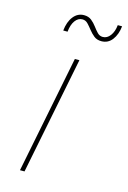

<svg xmlns="http://www.w3.org/2000/svg" viewBox="-110 -761 545 816"><g transform="rotate(15 162.0 -353.5)"><path d="M63 0 166 -517H186L83 0ZM255 -619Q235 -619 222 -629.5Q209 -640 198.5 -653.5Q188 -667 178 -677.5Q168 -688 154 -688Q135 -688 122 -670Q109 -652 106 -621H87Q91 -660 109.5 -683.5Q128 -707 156 -707Q176 -707 189 -696.5Q202 -686 212 -672.5Q222 -659 232 -648.5Q242 -638 256 -638Q275 -638 288.5 -656Q302 -674 305 -703H324Q320 -666 302 -642.5Q284 -619 255 -619Z"/></g></svg>

Font: Montserrat Thin Thin
Style: Italic
Weight: 250
Italic angle: -11.3°
Version: Version 9.000